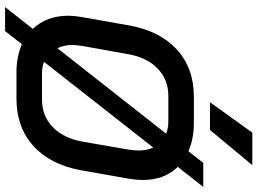

<svg xmlns="http://www.w3.org/2000/svg" viewBox="-152 -832 1038 775"><g transform="rotate(90 367.5 -445.0)"><path d="M654 -643Q707 -590 707 -501Q707 -478 702 -446L668 -254Q646 -130 570.5 -61Q495 8 378 8H271Q209 8 159 -14L106 54H9L97 -58Q44 -114 44 -201Q44 -224 49 -254L83 -446Q105 -570 180 -639Q255 -708 371 -708H477Q541 -708 591 -686L638 -746H735ZM162 -218Q162 -186 175 -157L520 -596Q499 -605 472 -605H367Q302 -605 257 -561.5Q212 -518 199 -442L166 -258Q162 -230 162 -218ZM588 -483Q588 -519 576 -544L230 -103Q252 -95 277 -95H382Q448 -95 493 -138Q538 -181 552 -258L584 -442Q588 -470 588 -483ZM516 -944H647L505 -773H393Z"/></g></svg>

Font: Bai Jamjuree SemiBold
Style: Italic
Weight: 600
Italic angle: -10°
Version: Version 1.000; ttfautohint (v1.6)